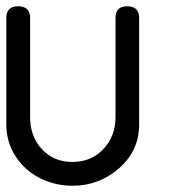

<svg xmlns="http://www.w3.org/2000/svg" viewBox="-21 -575 570 607"><path d="M-1 -181.2V-518.1Q-1 -555.2 36.1 -555.2Q74.2 -555.2 74.2 -518.1V-205.1Q74.2 -143.6 111.6 -103.3Q148.9 -63 208 -63Q267.6 -63 305.9 -103.8Q344.2 -144.5 344.2 -205.1V-518.1Q344.2 -555.2 380.9 -555.2Q418.9 -555.2 418.9 -518.1V-181.2Q418.9 -99.1 356 -43.5Q293 12.2 208 12.2Q152.8 12.2 105 -12Q57.1 -36.1 28.1 -81.1Q-1 -126 -1 -181.2Z"/></svg>

Font: BPreplay
Style: Regular
Weight: 400
Designer: Magenta/George Triantafyllakos
Foundry: Magenta/George Triantafyllakos
Version: Version 1.00